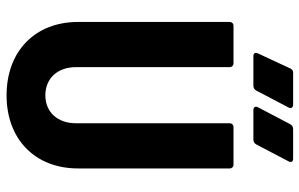

<svg xmlns="http://www.w3.org/2000/svg" viewBox="-188 -738 934 599"><g transform="rotate(90 279.5 -439.0)"><path d="M156 -762H248C254 -762 260 -765 263 -771L316 -872C320 -880 316 -886 307 -886H208C202 -886 197 -884 194 -877L147 -776C143 -767 147 -762 156 -762ZM324 -762H416C422 -762 428 -765 431 -771L484 -872C488 -880 485 -886 476 -886H383C377 -886 371 -883 368 -877L315 -776C311 -768 315 -762 324 -762ZM278 8C415 8 506 -81 506 -215V-688C506 -695 501 -700 494 -700H377C370 -700 365 -695 365 -688V-208C365 -151 330 -113 278 -113C225 -113 190 -151 190 -208V-688C190 -695 185 -700 178 -700H61C54 -700 49 -695 49 -688V-215C49 -81 140 8 278 8Z"/></g></svg>

Font: Barlow Semi Condensed
Style: Bold
Weight: 700
Width: 4
Designer: Jeremy Tribby
Foundry: Tribby Type
Version: Version 1.422;hotconv 1.0.109;makeotfexe 2.5.65596